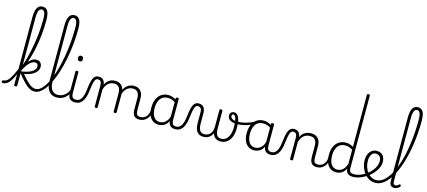

<svg xmlns="http://www.w3.org/2000/svg" viewBox="-174 -2347 7311 3289"><g transform="rotate(15 3482.0 -702.5)"><path d="M-59 17Q-72 17 -78 9.5Q-84 2 -84 -7Q-84 -16 -78 -23.5Q-72 -31 -59 -31Q-34 -31 -11.5 -44.5Q11 -58 34 -88Q57 -118 83 -168.5Q109 -219 142 -294Q148 -307 154.5 -303Q161 -299 165 -287Q169 -275 164 -262Q136 -187 109 -133.5Q82 -80 55.5 -47Q29 -14 0.5 1.5Q-28 17 -59 17ZM162 15Q149 15 143 10.5Q137 6 137 -4V-1208Q137 -1281 151 -1329Q165 -1377 193 -1400.5Q221 -1424 263 -1424Q305 -1424 331.5 -1401Q358 -1378 370 -1331.5Q382 -1285 382 -1217Q382 -1157 379 -1089.5Q376 -1022 368.5 -950.5Q361 -879 349.5 -806.5Q338 -734 321.5 -661.5Q305 -589 283.5 -519Q262 -449 235 -383.5Q208 -318 176 -260L161 -304Q182 -346 200 -399.5Q218 -453 234.5 -515Q251 -577 265 -645.5Q279 -714 291 -786Q303 -858 311.5 -931.5Q320 -1005 323.5 -1077Q327 -1149 327 -1217Q327 -1270 320.5 -1304.5Q314 -1339 299.5 -1356.5Q285 -1374 262 -1374Q238 -1374 221.5 -1356Q205 -1338 197.5 -1301Q190 -1264 190 -1206V-4Q190 6 183 10.5Q176 15 162 15ZM502 17Q469 17 438.5 7Q408 -3 373.5 -28.5Q339 -54 294.5 -101.5Q250 -149 190 -224H184V-257Q239 -264 285.5 -276.5Q332 -289 366.5 -308.5Q401 -328 420 -353.5Q439 -379 439 -409Q439 -438 424.5 -453Q410 -468 383 -468Q354 -468 321.5 -447.5Q289 -427 255 -381.5Q221 -336 184 -262L176 -315Q204 -368 236.5 -414.5Q269 -461 308 -489.5Q347 -518 394 -518Q441 -518 467.5 -490Q494 -462 494 -417Q494 -383 479.5 -355.5Q465 -328 440 -306.5Q415 -285 383 -269Q351 -253 317 -243Q283 -233 250 -228Q304 -163 343 -124Q382 -85 410.5 -65Q439 -45 462 -38Q485 -31 508 -31Q519 -31 524.5 -23.5Q530 -16 529 -7Q528 2 521.5 9.5Q515 17 502 17Z M500 17Q488 17 483 9.5Q478 2 479.5 -7Q481 -16 487.5 -23.5Q494 -31 506 -31Q545 -31 583 -58.5Q621 -86 656.5 -136Q692 -186 723 -256Q754 -326 780.5 -410.5Q807 -495 828 -591.5Q849 -688 864 -791Q879 -894 886.5 -1001.5Q894 -1109 894 -1216Q894 -1228 902.5 -1234.5Q911 -1241 921.5 -1241Q932 -1241 940.5 -1234.5Q949 -1228 949 -1216Q949 -1118 942 -1019.5Q935 -921 921.5 -824Q908 -727 888.5 -635.5Q869 -544 844 -460Q819 -376 789.5 -303.5Q760 -231 726.5 -172Q693 -113 656.5 -71Q620 -29 580.5 -6Q541 17 500 17Z M894 17Q833 17 790.5 -11.5Q748 -40 726 -95Q704 -150 704 -229V-1212Q704 -1319 735 -1371.5Q766 -1424 830 -1424Q870 -1424 897 -1401Q924 -1378 936.5 -1331.5Q949 -1285 949 -1216Q949 -1204 940.5 -1197.5Q932 -1191 921.5 -1191Q911 -1191 902.5 -1197.5Q894 -1204 894 -1216Q894 -1270 887 -1305Q880 -1340 865.5 -1357Q851 -1374 828 -1374Q804 -1374 788 -1357Q772 -1340 764 -1304Q756 -1268 756 -1212V-229Q756 -165 772.5 -121Q789 -77 821.5 -54Q854 -31 900 -31Q911 -31 916.5 -23.5Q922 -16 921.5 -7Q921 2 914 9.5Q907 17 894 17Z M893 17Q882 17 876.5 9.5Q871 2 871.5 -7Q872 -16 879 -23.5Q886 -31 899 -31Q936 -31 967 -43Q998 -55 1022 -75Q1046 -95 1064 -120Q1082 -145 1092 -172Q1096 -183 1105 -182.5Q1114 -182 1120 -174.5Q1126 -167 1123 -157Q1112 -124 1092 -93Q1072 -62 1043.5 -37Q1015 -12 977 2.5Q939 17 893 17Z M1220 17Q1182 17 1156.5 6.5Q1131 -4 1116.5 -24Q1102 -44 1096 -72.5Q1090 -101 1090 -137V-496Q1090 -506 1096 -510.5Q1102 -515 1115 -515Q1129 -515 1135.5 -510.5Q1142 -506 1142 -496V-137Q1142 -82 1158.5 -56.5Q1175 -31 1226 -31Q1235 -31 1239.5 -23.5Q1244 -16 1243.5 -7Q1243 2 1237.5 9.5Q1232 17 1220 17ZM1116 -683Q1094 -683 1083 -695.5Q1072 -708 1072 -732Q1072 -757 1083 -769.5Q1094 -782 1116 -782Q1137 -782 1148 -769.5Q1159 -757 1159 -732Q1160 -707 1148.5 -695Q1137 -683 1116 -683Z M1218 17Q1209 17 1204.5 9.5Q1200 2 1200.5 -7Q1201 -16 1207 -23.5Q1213 -31 1224 -31Q1255 -31 1277.5 -45.5Q1300 -60 1317 -87.5Q1334 -115 1344.5 -155Q1355 -195 1361 -247Q1369 -318 1379.5 -369Q1390 -420 1405.5 -452Q1421 -484 1443.5 -499.5Q1466 -515 1499 -515Q1508 -515 1512.5 -508Q1517 -501 1516.5 -491.5Q1516 -482 1511 -474.5Q1506 -467 1497 -467Q1479 -467 1466 -455.5Q1453 -444 1443 -419Q1433 -394 1425.5 -354Q1418 -314 1411 -257Q1404 -186 1388.5 -134.5Q1373 -83 1349 -49Q1325 -15 1292.5 1Q1260 17 1218 17Z M1590 15Q1577 15 1571 10.5Q1565 6 1565 -4V-374Q1565 -424 1548 -445.5Q1531 -467 1497 -467Q1486 -467 1480 -474.5Q1474 -482 1474.5 -491.5Q1475 -501 1481 -508Q1487 -515 1499 -515Q1527 -515 1548 -507Q1569 -499 1583 -484Q1597 -469 1605 -449Q1613 -429 1615 -405V-402Q1631 -438 1652.5 -460.5Q1674 -483 1697.5 -496Q1721 -509 1745.5 -514Q1770 -519 1792 -519Q1837 -519 1873.5 -500Q1910 -481 1931.5 -440.5Q1953 -400 1953 -334V-4Q1953 6 1946.5 10.5Q1940 15 1926 15Q1912 15 1906 10.5Q1900 6 1900 -4V-326Q1900 -371 1888.5 -403Q1877 -435 1851.5 -452Q1826 -469 1784 -469Q1760 -469 1735 -461Q1710 -453 1687.5 -435.5Q1665 -418 1647 -388.5Q1629 -359 1617 -316V-4Q1617 6 1610.5 10.5Q1604 15 1590 15ZM2360 17Q2323 17 2298.5 6.5Q2274 -4 2259.5 -24Q2245 -44 2239 -72.5Q2233 -101 2233 -137V-326Q2233 -371 2221.5 -403Q2210 -435 2185 -452Q2160 -469 2119 -469Q2092 -469 2065 -460Q2038 -451 2014 -431Q1990 -411 1971.5 -377Q1953 -343 1942 -292H1918Q1925 -355 1945 -398Q1965 -441 1994 -468Q2023 -495 2057.5 -507Q2092 -519 2127 -519Q2172 -519 2207.5 -500Q2243 -481 2264.5 -440.5Q2286 -400 2286 -334V-137Q2286 -82 2302 -56.5Q2318 -31 2366 -31Q2375 -31 2379.5 -23.5Q2384 -16 2383.5 -7Q2383 2 2377 9.5Q2371 17 2360 17Z M2357 17Q2346 17 2340.5 9.5Q2335 2 2335.5 -7Q2336 -16 2343 -23.5Q2350 -31 2363 -31Q2396 -31 2422.5 -43Q2449 -55 2468 -76Q2487 -97 2497.5 -125Q2508 -153 2509 -186Q2510 -198 2519 -201.5Q2528 -205 2536.5 -201.5Q2545 -198 2544 -186Q2543 -142 2528.5 -104.5Q2514 -67 2489.5 -40Q2465 -13 2431 2Q2397 17 2357 17Z M2699 17Q2644 17 2600 -12Q2556 -41 2531 -98Q2506 -155 2506 -238Q2506 -288 2515.5 -331Q2525 -374 2544 -408.5Q2563 -443 2590.5 -467.5Q2618 -492 2654.5 -505.5Q2691 -519 2736 -519Q2774 -519 2810.5 -506.5Q2847 -494 2883 -470V-419Q2843 -449 2808 -459.5Q2773 -470 2737 -470Q2705 -470 2677.5 -460.5Q2650 -451 2628.5 -432Q2607 -413 2592.5 -385.5Q2578 -358 2570 -322Q2562 -286 2562 -242Q2562 -180 2578.5 -133Q2595 -86 2627.5 -59.5Q2660 -33 2709 -33Q2743 -33 2775 -49Q2807 -65 2833.5 -101.5Q2860 -138 2877 -202L2895 -159Q2874 -85 2840.5 -47Q2807 -9 2769.5 4Q2732 17 2699 17ZM2995 17Q2961 17 2937 7Q2913 -3 2898 -22Q2883 -41 2875.5 -69Q2868 -97 2868 -132V-495Q2868 -506 2875 -510.5Q2882 -515 2896 -515Q2909 -515 2915 -510.5Q2921 -506 2921 -496V-133Q2921 -81 2938 -56Q2955 -31 3001 -31Q3008 -31 3012 -23.5Q3016 -16 3015.5 -7Q3015 2 3010.5 9.5Q3006 17 2995 17Z M2992 17Q2983 17 2978.5 9.5Q2974 2 2974.5 -7Q2975 -16 2981 -23.5Q2987 -31 2998 -31Q3029 -31 3051.5 -45.5Q3074 -60 3091 -87.5Q3108 -115 3118.5 -155Q3129 -195 3135 -247Q3143 -318 3153.5 -369Q3164 -420 3179.5 -452Q3195 -484 3217.5 -499.5Q3240 -515 3273 -515Q3282 -515 3286.5 -508Q3291 -501 3290.5 -491.5Q3290 -482 3285 -474.5Q3280 -467 3271 -467Q3253 -467 3240 -455.5Q3227 -444 3217 -419Q3207 -394 3199.5 -354Q3192 -314 3185 -257Q3178 -186 3162.5 -134.5Q3147 -83 3123 -49Q3099 -15 3066.5 1Q3034 17 2992 17Z M3493 18Q3455 18 3427 5Q3399 -8 3379.5 -33.5Q3360 -59 3350.5 -98.5Q3341 -138 3341 -190V-372Q3341 -425 3322 -446Q3303 -467 3271 -467Q3260 -467 3254 -474.5Q3248 -482 3248.5 -491.5Q3249 -501 3255 -508Q3261 -515 3273 -515Q3312 -515 3338.5 -499.5Q3365 -484 3379 -452Q3393 -420 3393 -368V-202Q3393 -159 3398.5 -126.5Q3404 -94 3416.5 -72.5Q3429 -51 3450 -40.5Q3471 -30 3502 -30Q3527 -30 3552 -39Q3577 -48 3597.5 -68.5Q3618 -89 3630.5 -122.5Q3643 -156 3643 -205L3666 -117Q3657 -84 3640 -58.5Q3623 -33 3600.5 -16Q3578 1 3550.5 9.5Q3523 18 3493 18ZM3794 19Q3757 19 3729 5.5Q3701 -8 3682 -34Q3663 -60 3653 -100Q3643 -140 3643 -192V-496Q3643 -506 3649.5 -510.5Q3656 -515 3670 -515Q3683 -515 3689.5 -510.5Q3696 -506 3696 -496V-202Q3696 -159 3700.5 -126.5Q3705 -94 3717 -73Q3729 -52 3749 -41Q3769 -30 3800 -30Q3822 -30 3842 -36.5Q3862 -43 3879.5 -56.5Q3897 -70 3911.5 -90.5Q3926 -111 3936.5 -138Q3947 -165 3953 -199Q3959 -233 3959 -273Q3959 -349 3950.5 -395.5Q3942 -442 3928.5 -463.5Q3915 -485 3899 -485Q3887 -485 3882 -495Q3877 -505 3881.5 -515Q3886 -525 3899 -525Q3936 -525 3961.5 -495.5Q3987 -466 3999.5 -410Q4012 -354 4012 -273Q4012 -231 4006 -193.5Q4000 -156 3988 -123.5Q3976 -91 3958 -65Q3940 -39 3915.5 -20Q3891 -1 3860.5 9Q3830 19 3794 19Z M3989 -342Q3936 -342 3899 -356Q3862 -370 3843.5 -395.5Q3825 -421 3825 -452Q3825 -472 3834 -488.5Q3843 -505 3859.5 -515Q3876 -525 3898 -525Q3911 -525 3915.5 -515Q3920 -505 3916 -495Q3912 -485 3898 -485Q3882 -485 3875.5 -475Q3869 -465 3869 -452Q3869 -425 3898.5 -405Q3928 -385 3990 -385Q4029 -385 4069 -390.5Q4109 -396 4148.5 -407.5Q4188 -419 4226.5 -435Q4265 -451 4301 -472Q4313 -479 4319.5 -472.5Q4326 -466 4326 -455.5Q4326 -445 4315 -439Q4266 -408 4212 -386Q4158 -364 4101.5 -353Q4045 -342 3989 -342Z M4390 17Q4335 17 4291 -12Q4247 -41 4222 -98Q4197 -155 4197 -238Q4197 -288 4206.5 -331Q4216 -374 4235 -408.5Q4254 -443 4281.5 -467.5Q4309 -492 4345.5 -505.5Q4382 -519 4427 -519Q4465 -519 4501.5 -506.5Q4538 -494 4574 -470V-419Q4534 -449 4499 -459.5Q4464 -470 4428 -470Q4396 -470 4368.5 -460.5Q4341 -451 4319.5 -432Q4298 -413 4283.5 -385.5Q4269 -358 4261 -322Q4253 -286 4253 -242Q4253 -180 4269.5 -133Q4286 -86 4318.5 -59.5Q4351 -33 4400 -33Q4434 -33 4466 -49Q4498 -65 4524.5 -101.5Q4551 -138 4568 -202L4586 -159Q4565 -85 4531.5 -47Q4498 -9 4460.5 4Q4423 17 4390 17ZM4686 17Q4652 17 4628 7Q4604 -3 4589 -22Q4574 -41 4566.5 -69Q4559 -97 4559 -132V-495Q4559 -506 4566 -510.5Q4573 -515 4587 -515Q4600 -515 4606 -510.5Q4612 -506 4612 -496V-133Q4612 -81 4629 -56Q4646 -31 4692 -31Q4699 -31 4703 -23.5Q4707 -16 4706.5 -7Q4706 2 4701.5 9.5Q4697 17 4686 17Z M4683 17Q4674 17 4669.5 9.5Q4665 2 4665.5 -7Q4666 -16 4672 -23.5Q4678 -31 4689 -31Q4720 -31 4742.5 -45.5Q4765 -60 4782 -87.5Q4799 -115 4809.5 -155Q4820 -195 4826 -247Q4834 -318 4844.5 -369Q4855 -420 4870.5 -452Q4886 -484 4908.5 -499.5Q4931 -515 4964 -515Q4973 -515 4977.5 -508Q4982 -501 4981.5 -491.5Q4981 -482 4976 -474.5Q4971 -467 4962 -467Q4944 -467 4931 -455.5Q4918 -444 4908 -419Q4898 -394 4890.5 -354Q4883 -314 4876 -257Q4869 -186 4853.5 -134.5Q4838 -83 4814 -49Q4790 -15 4757.5 1Q4725 17 4683 17Z M5507 17Q5470 17 5445.5 6.5Q5421 -4 5407 -24Q5393 -44 5386.5 -72.5Q5380 -101 5380 -137V-326Q5380 -371 5368 -403Q5356 -435 5329.5 -452Q5303 -469 5260 -469Q5233 -469 5205.5 -461Q5178 -453 5154.5 -435Q5131 -417 5112.5 -387.5Q5094 -358 5082 -314V-4Q5082 6 5075.5 10.5Q5069 15 5055 15Q5042 15 5036 10.5Q5030 6 5030 -4V-374Q5030 -424 5013 -445.5Q4996 -467 4962 -467Q4951 -467 4945.5 -474.5Q4940 -482 4940.5 -491.5Q4941 -501 4947 -508Q4953 -515 4964 -515Q4992 -515 5012.5 -507Q5033 -499 5047.5 -484.5Q5062 -470 5070 -450Q5078 -430 5080 -405V-401Q5096 -435 5117 -457.5Q5138 -480 5163 -493.5Q5188 -507 5214.5 -513Q5241 -519 5267 -519Q5315 -519 5352.5 -500Q5390 -481 5412 -440.5Q5434 -400 5434 -334V-137Q5434 -82 5449.5 -56.5Q5465 -31 5513 -31Q5522 -31 5527 -23.5Q5532 -16 5531.5 -7Q5531 2 5525 9.5Q5519 17 5507 17Z M5504 17Q5493 17 5487.5 9.5Q5482 2 5482.5 -7Q5483 -16 5490 -23.5Q5497 -31 5510 -31Q5543 -31 5569.5 -43Q5596 -55 5615 -76Q5634 -97 5644.5 -125Q5655 -153 5656 -186Q5657 -198 5666 -201.5Q5675 -205 5683.5 -201.5Q5692 -198 5691 -186Q5690 -142 5675.5 -104.5Q5661 -67 5636.5 -40Q5612 -13 5578 2Q5544 17 5504 17Z M5846 17Q5791 17 5747 -12Q5703 -41 5678 -98Q5653 -155 5653 -238Q5653 -288 5662.5 -331Q5672 -374 5691 -408.5Q5710 -443 5738 -467.5Q5766 -492 5802.5 -505.5Q5839 -519 5884 -519Q5917 -519 5950 -509Q5983 -499 6016 -480V-1401Q6016 -1411 6022.5 -1415.5Q6029 -1420 6043 -1420Q6056 -1420 6062 -1415.5Q6068 -1411 6068 -1401V-129Q6068 -73 6085.5 -52Q6103 -31 6154 -31Q6163 -31 6167 -23.5Q6171 -16 6170.5 -7Q6170 2 6164.5 9.5Q6159 17 6148 17Q6116 17 6092 10Q6068 3 6052.5 -11Q6037 -25 6028.5 -45.5Q6020 -66 6018 -92V-96Q5996 -50 5966 -25Q5936 0 5905 8.5Q5874 17 5846 17ZM5856 -33Q5888 -33 5918 -47Q5948 -61 5973.5 -93Q5999 -125 6016 -181V-428Q5981 -452 5948.5 -461Q5916 -470 5884 -470Q5852 -470 5824.5 -460.5Q5797 -451 5775.5 -432Q5754 -413 5739.5 -385.5Q5725 -358 5717 -322Q5709 -286 5709 -242Q5709 -180 5725.5 -133Q5742 -86 5774.5 -59.5Q5807 -33 5856 -33Z M6148 17Q6135 17 6129.5 9.5Q6124 2 6125.5 -7Q6127 -16 6134.5 -23.5Q6142 -31 6154 -31Q6210 -31 6264 -52Q6318 -73 6362 -105Q6370 -110 6376.5 -107Q6383 -104 6387.5 -96.5Q6392 -89 6392 -80.5Q6392 -72 6385 -67Q6351 -43 6311 -24Q6271 -5 6229.5 6Q6188 17 6148 17Z M6365 -106Q6388 -122 6408.5 -140.5Q6429 -159 6446 -180Q6470 -207 6487 -236.5Q6504 -266 6513.5 -295.5Q6523 -325 6523 -355Q6523 -414 6497 -442Q6471 -470 6425 -470Q6415 -470 6409.5 -477.5Q6404 -485 6405 -494.5Q6406 -504 6412 -511.5Q6418 -519 6429 -519Q6482 -519 6515 -496.5Q6548 -474 6563 -437Q6578 -400 6578 -358Q6578 -324 6566.5 -288.5Q6555 -253 6534 -218.5Q6513 -184 6484 -152Q6465 -129 6441.5 -108Q6418 -87 6393 -69Z M6541 17Q6483 17 6433.5 -9.5Q6384 -36 6347 -82.5Q6310 -129 6289 -190Q6268 -251 6268 -321Q6268 -364 6280 -400.5Q6292 -437 6314 -463.5Q6336 -490 6365 -504.5Q6394 -519 6429 -519Q6438 -519 6442.5 -511.5Q6447 -504 6446 -494.5Q6445 -485 6439.5 -477.5Q6434 -470 6425 -470Q6407 -470 6391 -463Q6375 -456 6363 -443Q6351 -430 6342.5 -411.5Q6334 -393 6329 -370.5Q6324 -348 6324 -322Q6324 -256 6342.5 -202.5Q6361 -149 6392.5 -111Q6424 -73 6463.5 -52.5Q6503 -32 6546 -32Q6587 -32 6626.5 -51Q6666 -70 6702 -106Q6738 -142 6770.5 -193.5Q6803 -245 6832 -310Q6861 -375 6885 -453Q6909 -531 6927 -618.5Q6945 -706 6958 -802.5Q6971 -899 6977.5 -1002.5Q6984 -1106 6984 -1215Q6984 -1227 6992.5 -1233.5Q7001 -1240 7011.5 -1240Q7022 -1240 7030.5 -1233.5Q7039 -1227 7039 -1215Q7039 -1113 7032 -1011.5Q7025 -910 7011.5 -812Q6998 -714 6977.5 -622.5Q6957 -531 6931 -448Q6905 -365 6873 -294Q6841 -223 6804.5 -166Q6768 -109 6726 -68Q6684 -27 6637.5 -5Q6591 17 6541 17Z M6878 17Q6858 17 6842 10.5Q6826 4 6815.5 -8Q6805 -20 6799.5 -38.5Q6794 -57 6794 -82V-1212Q6794 -1319 6825 -1371.5Q6856 -1424 6920 -1424Q6960 -1424 6987 -1401Q7014 -1378 7026.5 -1331.5Q7039 -1285 7039 -1216Q7039 -1204 7030.5 -1197.5Q7022 -1191 7011.5 -1191Q7001 -1191 6992.5 -1197.5Q6984 -1204 6984 -1216Q6984 -1270 6977 -1305Q6970 -1340 6955.5 -1357Q6941 -1374 6918 -1374Q6894 -1374 6878 -1357Q6862 -1340 6854 -1304Q6846 -1268 6846 -1212V-94Q6846 -74 6850.5 -60Q6855 -46 6864.5 -38.5Q6874 -31 6888 -31Q6898 -31 6908.5 -34Q6919 -37 6929 -44.5Q6939 -52 6948 -62Q6954 -68 6961 -67.5Q6968 -67 6974 -60Q6980 -54 6981 -47.5Q6982 -41 6978 -34Q6967 -19 6950.5 -7Q6934 5 6915.5 11Q6897 17 6878 17Z"/></g></svg>

Font: Playwrite BE WAL ExtraLight
Style: Regular
Weight: 250
Version: Version 1.002